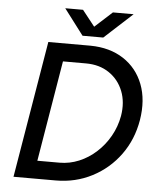

<svg xmlns="http://www.w3.org/2000/svg" viewBox="-59 -929 808 979"><g transform="rotate(5 345.5 -439.5)"><path d="M47 0 164 -700H380Q479 -699 549 -653.5Q619 -608 650 -528Q681 -448 664 -344Q647 -243 590.5 -165.5Q534 -88 449 -44Q364 0 263 0ZM161 -92H275Q326 -92 374 -112Q422 -132 462 -168.5Q502 -205 529 -253Q556 -301 566 -356Q578 -427 555.5 -484Q533 -541 483.5 -574.5Q434 -608 365 -608H247ZM335 -747 235 -879H326L390 -798L479 -879H585L441 -747Z"/></g></svg>

Font: Figtree Medium
Style: Italic
Weight: 500
Italic angle: -9.5°
Foundry: Erik Kennedy
Version: Version 2.001; ttfautohint (v1.8.4.7-5d5b);gftools[0.9.27]